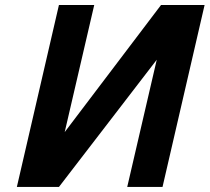

<svg xmlns="http://www.w3.org/2000/svg" viewBox="-20 -742 832 762"><path d="M46.9 0 213.9 -722.2H354L236.8 -217.8L619.1 -722.2H792L625 0H484.9L602.1 -504.9L213.9 0Z"/></svg>

Font: Perun
Style: Bold Italic
Weight: 700
Italic angle: -12°
Foundry: Copyright (c) Stefan Peev, Context Ltd, 2016
Version: Version 001.000